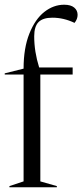

<svg xmlns="http://www.w3.org/2000/svg" viewBox="-20 -794 349 814"><path d="M20 -5 80 -25V-478H0V-483L80 -503Q80 -590 104.5 -651.5Q129 -713 168 -743.5Q207 -774 252 -774Q280 -774 294.5 -762Q309 -750 309 -731Q309 -713 296 -697Q250 -719 202 -719Q162 -719 143.5 -700.5Q125 -682 125 -640Q125 -575 146 -508H288V-478H151V-25L221 -5V0H20Z"/></svg>

Font: Nyght Serif Light
Style: Regular
Weight: 300
Designer: Maksym Kobuzan
Version: Version 0.410